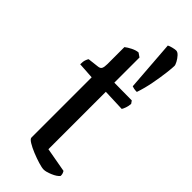

<svg xmlns="http://www.w3.org/2000/svg" viewBox="-261 -832 863 863"><g transform="rotate(45 170.5 -400.0)"><path d="M238 0Q226 0 203 -7Q180 -14 155.5 -24Q131 -34 114 -44.5Q97 -55 97 -63V-446L19 -451Q19 -469 23 -480Q27 -491 30 -494L81 -500Q96 -501 100.5 -510Q105 -519 105 -538V-646Q116 -655 134 -664Q152 -673 167 -674L186 -661V-501L298 -500L307 -487Q306 -472 301.5 -459.5Q297 -447 293 -441L188 -445V-80L305 -59Q307 -56 309.5 -50Q312 -44 312 -34Q302 -21 277 -10.5Q252 0 238 0ZM287 -543Q276 -543 268.5 -544.5Q261 -546 256 -548L238 -789Q245 -793 259 -796.5Q273 -800 280 -800Q290 -800 300 -789Q310 -778 317 -765Q324 -752 324 -745Q324 -733 320 -699.5Q316 -666 308 -623.5Q300 -581 287 -543Z"/></g></svg>

Font: Texturina
Style: Regular
Weight: 400
Designer: Guillermo Torres Carreño
Foundry: Omnibus-Type
Version: Version 1.002; ttfautohint (v1.8.3)